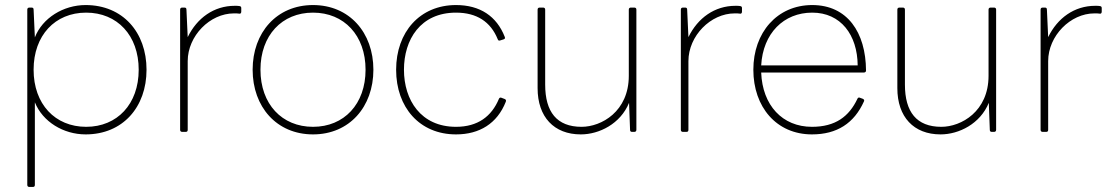

<svg xmlns="http://www.w3.org/2000/svg" viewBox="-20 -522 4401 760"><path d="M110 218C115 218 118 216 118 210V-117C149 -40 231 10 319 10C466 10 560 -98 560 -246C560 -394 466 -502 319 -502C231 -502 148 -451 118 -374L113 -484C113 -490 110 -492 105 -492H96C91 -492 88 -489 88 -484V210C88 215 91 218 96 218ZM321 -20C198 -20 113 -110 113 -246C113 -382 198 -472 321 -472C444 -472 529 -382 529 -246C529 -110 444 -20 321 -20Z M715 0C720 0 723 -2 723 -8V-280C723 -380 811 -469 906 -469C916 -469 921 -469 927 -468C932 -467 935 -470 935 -476V-490C935 -495 933 -497 928 -498C923 -499 918 -499 909 -499C827 -499 760 -451 723 -375L718 -484C718 -490 715 -492 710 -492H701C696 -492 693 -489 693 -484V-8C693 -3 696 0 701 0Z M1219 10C1363 10 1458 -99 1458 -246C1458 -393 1363 -502 1219 -502C1075 -502 980 -393 980 -246C980 -99 1075 10 1219 10ZM1219 -20C1096 -20 1011 -110 1011 -246C1011 -382 1096 -472 1219 -472C1342 -472 1427 -382 1427 -246C1427 -110 1342 -20 1219 -20Z M1785 10C1878 10 1948 -33 1982 -119C1984 -124 1983 -128 1978 -130L1965 -135C1960 -137 1957 -135 1955 -131C1926 -61 1871 -20 1785 -20C1646 -20 1579 -126 1579 -246C1579 -365 1644 -472 1785 -472C1867 -472 1922 -436 1950 -367C1952 -362 1954 -360 1960 -362L1973 -366C1979 -368 1980 -371 1978 -376C1946 -458 1880 -502 1785 -502C1642 -502 1548 -395 1548 -246C1548 -97 1641 10 1785 10Z M2279 10C2352 10 2436 -32 2470 -115L2474 -8C2474 -2 2477 0 2482 0H2491C2496 0 2499 -3 2499 -8V-484C2499 -489 2496 -492 2491 -492H2477C2472 -492 2469 -489 2469 -484V-222C2469 -81 2361 -20 2282 -20C2184 -20 2138 -79 2138 -187V-484C2138 -489 2135 -492 2130 -492H2116C2111 -492 2108 -489 2108 -484V-173C2108 -59 2173 10 2279 10Z M2697 0C2702 0 2705 -2 2705 -8V-280C2705 -380 2793 -469 2888 -469C2898 -469 2903 -469 2909 -468C2914 -467 2917 -470 2917 -476V-490C2917 -495 2915 -497 2910 -498C2905 -499 2900 -499 2891 -499C2809 -499 2742 -451 2705 -375L2700 -484C2700 -490 2697 -492 2692 -492H2683C2678 -492 2675 -489 2675 -484V-8C2675 -3 2678 0 2683 0Z M3194 10C3293 10 3361 -34 3400 -121C3402 -125 3400 -129 3395 -131L3384 -135C3380 -137 3376 -136 3374 -131C3341 -61 3287 -20 3194 -20C3077 -20 2998 -105 2993 -235H3400C3405 -235 3408 -238 3408 -243C3407 -394 3334 -502 3195 -502C3056 -502 2962 -393 2962 -246C2962 -99 3053 10 3194 10ZM3195 -472C3308 -472 3374 -384 3375 -263H2993C3000 -390 3082 -472 3195 -472Z M3703 10C3776 10 3860 -32 3894 -115L3898 -8C3898 -2 3901 0 3906 0H3915C3920 0 3923 -3 3923 -8V-484C3923 -489 3920 -492 3915 -492H3901C3896 -492 3893 -489 3893 -484V-222C3893 -81 3785 -20 3706 -20C3608 -20 3562 -79 3562 -187V-484C3562 -489 3559 -492 3554 -492H3540C3535 -492 3532 -489 3532 -484V-173C3532 -59 3597 10 3703 10Z M4121 0C4126 0 4129 -2 4129 -8V-280C4129 -380 4217 -469 4312 -469C4322 -469 4327 -469 4333 -468C4338 -467 4341 -470 4341 -476V-490C4341 -495 4339 -497 4334 -498C4329 -499 4324 -499 4315 -499C4233 -499 4166 -451 4129 -375L4124 -484C4124 -490 4121 -492 4116 -492H4107C4102 -492 4099 -489 4099 -484V-8C4099 -3 4102 0 4107 0Z"/></svg>

Font: LINE Seed Sans TH Thin
Style: Regular
Weight: 250
Designer: Dalton Maag Ltd | Thai characters by Cadson Demak Co.,Ltd.
Foundry: Dalton Maag Ltd
Version: Version 1.003